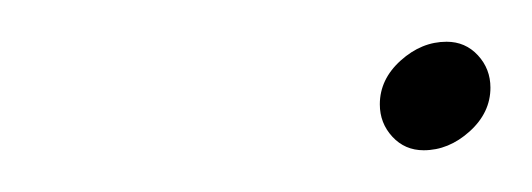

<svg xmlns="http://www.w3.org/2000/svg" viewBox="-20 -312 255 92"><path d="M215 -270Q215 -258 205 -249Q195 -240 183 -240Q174 -240 168 -246.5Q162 -253 162 -262Q162 -274 172 -283Q182 -292 194 -292Q203 -292 209 -285.5Q215 -279 215 -270Z"/></svg>

Font: TypoPRO Montserrat Alternates
Style: Italic
Weight: 250
Italic angle: -11.3°
Designer: Julieta Ulanovsky
Foundry: Julieta Ulanovsky
Version: Version 6.001